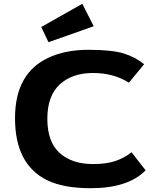

<svg xmlns="http://www.w3.org/2000/svg" viewBox="-20 -973 834 1010"><path d="M59 -351Q59 -586 232 -668Q322 -711 445 -711Q568 -711 630 -692Q692 -673 738 -635L658 -538Q578 -589 469 -589Q360 -589 294.5 -529Q229 -469 229 -348Q229 -227 293.5 -168.5Q358 -110 470 -110Q540 -110 587 -126Q634 -142 672 -172L746 -77Q654 17 457 17Q314 17 228 -25Q59 -108 59 -351ZM197 -831 413 -953 473 -835 235 -751Z"/></svg>

Font: Fix15 Mono
Style: Bold
Weight: 700
Designer: Carrois Corporate & Edenspiekermann AG
Foundry: Carrois Corporate GbR & Edenspiekermann AG
Version: Version 3.206